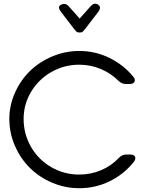

<svg xmlns="http://www.w3.org/2000/svg" viewBox="-20 -994 801 1024"><path d="M502.9 -969.2Q523.4 -955.6 502.9 -929.2L434.1 -839.8Q432.1 -837.4 429.2 -834Q426.3 -830.6 425 -829.1Q423.8 -827.6 421.6 -825.4Q419.4 -823.2 417.5 -822.5Q415.5 -821.8 412.4 -821.3Q409.2 -820.8 404.8 -820.8Q399.9 -820.8 396.5 -821.3Q393.1 -821.8 389.9 -824Q386.7 -826.2 385.7 -827.1Q384.8 -828.1 380.6 -833Q376.5 -837.9 375 -839.8L306.2 -929.2Q286.1 -955.6 300.8 -965.8Q326.2 -982.4 346.2 -960.9L404.8 -895L462.9 -960Q482.9 -982.9 502.9 -969.2ZM653.8 -169.9H675.8Q694.8 -169.9 700.2 -158.2Q705.6 -146.5 693.8 -130.9Q642.1 -65.4 565.9 -27.8Q489.7 9.8 402.8 9.8Q327.1 9.8 258.3 -19.5Q189.5 -48.8 139.4 -98.4Q89.4 -147.9 59.6 -216.3Q29.8 -284.7 29.8 -359.9Q29.8 -432.1 59.6 -499Q89.4 -565.9 139.2 -614.7Q189 -663.6 258.3 -692.9Q327.6 -722.2 402.8 -722.2Q488.3 -722.2 563.5 -685.3Q638.7 -648.4 690.9 -585Q703.6 -569.3 697 -557.6Q690.4 -545.9 670.9 -545.9H651.9Q628.9 -545.9 611.8 -563Q571.3 -603.5 517.3 -626.2Q463.4 -648.9 402.8 -648.9Q321.8 -648.9 253.4 -609.6Q185.1 -570.3 145.5 -503.9Q106 -437.5 106 -359.9Q106 -278.8 145.5 -210.4Q185.1 -142.1 253.4 -102.5Q321.8 -63 402.8 -63Q464.4 -63 519.5 -86.4Q574.7 -109.9 613.8 -151.9Q630.4 -169.9 653.8 -169.9Z"/></svg>

Font: Arcon Rounded-
Style: Regular
Weight: 400
Designer: M. Zarth
Foundry: martin zarth - visuelle & digitale kommunikation
Version: Version 1.110;PS 001.110;hotconv 1.0.70;makeotf.lib2.5.58329